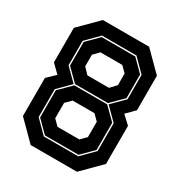

<svg xmlns="http://www.w3.org/2000/svg" viewBox="-166 -815 872 931"><g transform="rotate(30 270.0 -350.0)"><path d="M140.5 0 37.5 -103V-316.5L82.5 -359.5L37.5 -404V-597L140.5 -700H399.5L502.5 -597V-404L457.5 -358.5L502.5 -316.5V-103L399.5 0ZM177 -75 113 -139V-291L179 -356.5H363L429 -291V-139L365 -75ZM174.5 -68H367.5L436 -137V-293L369 -360L436 -427V-563.5L367.5 -632.5H174.5L106 -563.5V-427L173 -360L106 -293V-137ZM179 -363.5 113 -429V-561.5L177 -625.5H365L429 -561.5V-429L363 -363.5ZM209 -141.5H331L361.5 -172V-258L331 -288.5H209L178.5 -258V-172ZM209.5 -430H330.5L361.5 -463V-528L331 -558.5H209L178.5 -528V-463Z"/></g></svg>

Font: Tourney ExtraBold
Style: Regular
Weight: 800
Designer: Tyler Finck
Foundry: Etcetera Type Co
Version: Version 1.015